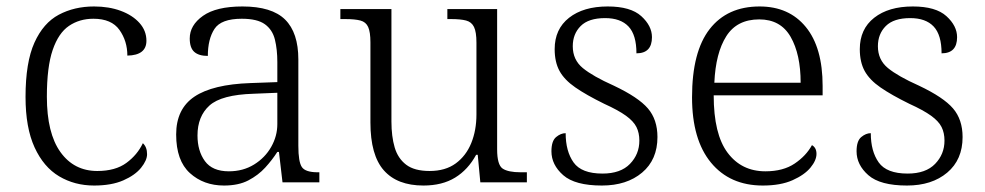

<svg xmlns="http://www.w3.org/2000/svg" viewBox="-20 -564 3046 594"><path d="M271 10Q211 10 163 -18.5Q115 -47 87 -108Q59 -169 59 -264Q59 -371 86.5 -432Q114 -493 162 -518.5Q210 -544 271 -544Q317 -544 353.5 -530.5Q390 -517 411.5 -493Q433 -469 433 -438Q433 -393 374 -392Q374 -437 349.5 -471.5Q325 -506 269 -506Q226 -506 193.5 -484Q161 -462 143 -409.5Q125 -357 125 -265Q125 -152 167 -93.5Q209 -35 281 -35Q337 -35 371 -60Q405 -85 422 -121Q435 -109 435 -87Q435 -68 416.5 -45Q398 -22 361.5 -6Q325 10 271 10Z M673 10Q610 10 567.5 -28.5Q525 -67 525 -148Q525 -227 581.5 -265Q638 -303 755 -307L838 -310V-372Q838 -411 830.5 -441.5Q823 -472 799.5 -489Q776 -506 728 -506Q664 -506 643.5 -474.5Q623 -443 623 -391Q595 -391 581 -403.5Q567 -416 567 -445Q567 -486 608 -515Q649 -544 730 -544Q821 -544 862 -503.5Q903 -463 903 -380V-113Q903 -63 914 -47Q925 -31 963 -31H968V0H854L843 -94H838Q822 -69 800.5 -45.5Q779 -22 748.5 -6Q718 10 673 10ZM688 -34Q732 -34 766 -55Q800 -76 819 -109.5Q838 -143 838 -180V-277L765 -274Q665 -271 628 -237.5Q591 -204 591 -145Q591 -97 614 -65.5Q637 -34 688 -34Z M1290 10Q1209 10 1167.5 -37Q1126 -84 1126 -185V-433Q1126 -465 1119 -480.5Q1112 -496 1095 -500.5Q1078 -505 1048 -505H1033V-536H1191V-188Q1191 -142 1201 -108Q1211 -74 1236.5 -54.5Q1262 -35 1309 -35Q1358 -35 1390 -58.5Q1422 -82 1438 -121.5Q1454 -161 1454 -210V-432Q1454 -465 1446.5 -480.5Q1439 -496 1422 -500.5Q1405 -505 1375 -505H1364V-536H1518V-102Q1518 -54 1535 -42.5Q1552 -31 1591 -31H1610V0H1466L1458 -85H1453Q1428 -39 1388 -14.5Q1348 10 1290 10Z M1842 10Q1759 10 1722.5 -22Q1686 -54 1686 -96Q1686 -128 1700.5 -140Q1715 -152 1730 -152Q1730 -96 1754.5 -61.5Q1779 -27 1844 -27Q1900 -27 1929 -57Q1958 -87 1958 -129Q1958 -153 1949 -171Q1940 -189 1916.5 -206Q1893 -223 1849 -243Q1794 -270 1760 -293.5Q1726 -317 1711 -344.5Q1696 -372 1696 -412Q1696 -474 1740.5 -509Q1785 -544 1860 -544Q1931 -544 1964 -514Q1997 -484 1997 -449Q1997 -399 1949 -399Q1949 -456 1924.5 -482Q1900 -508 1852 -508Q1801 -508 1776.5 -483.5Q1752 -459 1752 -421Q1752 -379 1783 -353.5Q1814 -328 1879 -299Q1955 -263 1984.5 -228.5Q2014 -194 2014 -140Q2014 -70 1966.5 -30Q1919 10 1842 10Z M2340 10Q2238 10 2179.5 -61Q2121 -132 2121 -263Q2121 -404 2175.5 -474Q2230 -544 2330 -544Q2421 -544 2473 -480.5Q2525 -417 2525 -298V-269H2188Q2188 -149 2231 -91.5Q2274 -34 2348 -34Q2403 -34 2438.5 -58Q2474 -82 2492 -115Q2506 -107 2506 -88Q2506 -68 2487.5 -45.5Q2469 -23 2432 -6.5Q2395 10 2340 10ZM2457 -308Q2457 -396 2426 -450Q2395 -504 2329 -504Q2260 -504 2227 -452Q2194 -400 2190 -308Z M2786 10Q2703 10 2666.5 -22Q2630 -54 2630 -96Q2630 -128 2644.5 -140Q2659 -152 2674 -152Q2674 -96 2698.5 -61.5Q2723 -27 2788 -27Q2844 -27 2873 -57Q2902 -87 2902 -129Q2902 -153 2893 -171Q2884 -189 2860.5 -206Q2837 -223 2793 -243Q2738 -270 2704 -293.5Q2670 -317 2655 -344.5Q2640 -372 2640 -412Q2640 -474 2684.5 -509Q2729 -544 2804 -544Q2875 -544 2908 -514Q2941 -484 2941 -449Q2941 -399 2893 -399Q2893 -456 2868.5 -482Q2844 -508 2796 -508Q2745 -508 2720.5 -483.5Q2696 -459 2696 -421Q2696 -379 2727 -353.5Q2758 -328 2823 -299Q2899 -263 2928.5 -228.5Q2958 -194 2958 -140Q2958 -70 2910.5 -30Q2863 10 2786 10Z"/></svg>

Font: Noto Serif Hentaigana Light
Style: Regular
Weight: 300
Designer: Kazuhiro Yamada
Foundry: nipponia
Version: Version 1.000; ttfautohint (v1.8.4.7-5d5b)